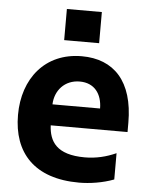

<svg xmlns="http://www.w3.org/2000/svg" viewBox="-54 -801 667 855"><g transform="rotate(5 279.5 -373.0)"><path d="M366.5 -756.4H210.2V-617.2H366.5ZM527 -275.6C527 -460.9 438.6 -552.6 295.1 -552.6C130.7 -552.6 34.4 -430 34.4 -267.8C34.4 -98.7 131 9.2 331.3 9.2C378.6 9.2 436.4 0.7 486.5 -18.5V-136C443.2 -116.5 397.4 -105.1 346.9 -105.1C219.8 -105.1 187.1 -163 183.6 -234H527ZM183.2 -327.8C185.4 -389.9 228.3 -439.6 295.8 -439.6C361.5 -439.6 395.6 -392.8 396 -327.8Z"/></g></svg>

Font: TID UI
Style: Bold
Weight: 700
Designer: The TID Project Authors
Foundry: Bakken & Bæck
Version: Version 1.001;hotconv 1.0.109;makeotfexe 2.5.65596